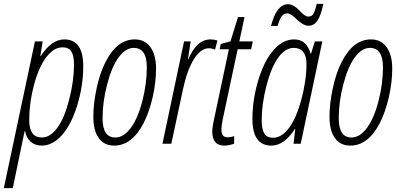

<svg xmlns="http://www.w3.org/2000/svg" viewBox="-33 -744 2051 994"><path d="M299.8 -540Q397.9 -540 397.9 -401.9Q397.9 -299.8 367.2 -199.7Q336.4 -99.6 288.1 -44.9Q239.7 9.8 182.1 9.8Q148.9 9.8 126 -10.3Q103 -30.3 97.2 -64H94.2L33.2 230H-13.2L147.9 -529.8H188L175.8 -454.1H178.2Q233.9 -540 299.8 -540ZM291 -499Q245.6 -499 206.8 -448.2Q168 -397.5 143.1 -304.7Q118.2 -211.9 118.2 -122.1Q118.2 -32.2 184.1 -32.2Q227.1 -32.2 263.9 -82.5Q300.8 -132.8 325.2 -229Q350.1 -325.2 350.1 -409.2Q350.1 -455.1 336.7 -477.1Q323.2 -499 291 -499Z M558.1 9.8Q505.9 9.8 478 -29.3Q450.2 -68.4 450.2 -138.9Q450.2 -209.5 467.8 -289.6Q485.4 -369.6 513.7 -423.8Q572.8 -540 665 -540Q716.8 -540 745.8 -499.8Q774.9 -459.5 774.9 -388.4Q774.9 -317.4 757.3 -240.7Q739.7 -164.1 710.4 -106.4Q649.9 9.8 558.1 9.8ZM498 -130.9Q498 -32.2 564 -32.2Q607.4 -32.2 644.3 -82Q681.2 -131.8 704.1 -221.7Q727.1 -311.5 727.1 -396Q727.1 -496.1 659.2 -496.1Q618.2 -496.1 582.3 -448.5Q546.4 -400.9 522.2 -309.3Q498 -217.8 498 -130.9Z M1057.1 -540Q1075.7 -540 1092.8 -534.2L1080.1 -486.8Q1065.4 -494.1 1047.9 -494.1Q1006.3 -494.1 970.9 -437.7Q935.5 -381.3 914.1 -280.8L854 0H808.1L919.9 -529.8H954.1L939.9 -437H941.9Q984.9 -540 1057.1 -540Z M1127.9 9.8Q1065.9 9.8 1065.9 -64Q1065.9 -84 1072.3 -112.8L1151.9 -488.8H1104L1109.9 -516.1L1160.2 -529.8L1199.2 -655.8H1232.9L1206.1 -529.8H1275.9L1267.1 -488.8H1197.3L1120.1 -126Q1113.3 -93.3 1113.3 -72.8Q1113.3 -52.2 1121.3 -42.7Q1129.4 -33.2 1146 -33.2Q1162.6 -33.2 1179.2 -39.1V0Q1151.4 9.8 1127.9 9.8Z M1564 -610.8Q1548.8 -610.8 1532.5 -620.8Q1516.1 -630.9 1504.4 -642.6Q1473.1 -674.8 1454.3 -674.8Q1435.5 -674.8 1424.6 -658.9Q1413.6 -643.1 1404.3 -609.9H1370.1Q1398.9 -722.2 1458 -722.2Q1473.6 -722.2 1489.7 -712.2Q1505.9 -702.1 1516.6 -690.4Q1545.4 -658.2 1562.3 -658.2Q1579.1 -658.2 1586.9 -668.9Q1596.2 -680.2 1606.9 -724.1H1641.1Q1627 -659.2 1609.1 -635Q1591.3 -610.8 1564 -610.8ZM1371.6 9.8Q1273.9 9.8 1273.9 -127.9Q1273.9 -229 1304.4 -329.6Q1335 -430.2 1383.5 -485.1Q1432.1 -540 1489.7 -540Q1554.7 -540 1574.7 -466.8H1577.6L1596.7 -529.8H1635.7L1523.9 0H1486.8L1495.6 -76.2H1493.7Q1438 9.8 1371.6 9.8ZM1380.9 -30.8Q1424.8 -30.8 1462.9 -81.3Q1501 -131.8 1527.3 -229.5Q1553.7 -327.1 1553.7 -414.1Q1553.7 -454.1 1536.6 -475.1Q1519.5 -496.1 1487.8 -496.1Q1444.8 -496.1 1408.2 -446.8Q1371.6 -397.5 1346.7 -301.3Q1321.8 -205.1 1321.8 -121.1Q1321.8 -75.2 1335.2 -53Q1348.6 -30.8 1380.9 -30.8Z M1780.8 9.8Q1728.5 9.8 1700.7 -29.3Q1672.9 -68.4 1672.9 -138.9Q1672.9 -209.5 1690.4 -289.6Q1708 -369.6 1736.3 -423.8Q1795.4 -540 1887.7 -540Q1939.5 -540 1968.5 -499.8Q1997.6 -459.5 1997.6 -388.4Q1997.6 -317.4 1980 -240.7Q1962.4 -164.1 1933.1 -106.4Q1872.6 9.8 1780.8 9.8ZM1720.7 -130.9Q1720.7 -32.2 1786.6 -32.2Q1830.1 -32.2 1866.9 -82Q1903.8 -131.8 1926.8 -221.7Q1949.7 -311.5 1949.7 -396Q1949.7 -496.1 1881.8 -496.1Q1840.8 -496.1 1804.9 -448.5Q1769 -400.9 1744.9 -309.3Q1720.7 -217.8 1720.7 -130.9Z"/></svg>

Font: Open Sans Hebrew Condensed Light
Style: Italic
Weight: 300
Width: 3
Italic angle: -12°
Foundry: Ascender Corporation, Yanek Iontef
Version: Version 2.001;PS 002.001;hotconv 1.0.70;makeotf.lib2.5.58329